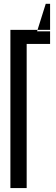

<svg xmlns="http://www.w3.org/2000/svg" viewBox="-20 -964 288 984"><path d="M214.4 -944.4 170 -803.3H236.7V-944.4ZM33.3 0V-811.1H116.7V0ZM45.6 -738.9V-811.1H236.7V-738.9Z"/></svg>

Font: Le Murmure
Style: Regular
Weight: 600
Width: 2
Designer: Jeremy Landes, Alexander Slobzheninov (Cyrillic)
Foundry: Velvetyne Type Foundry
Version: Version 1.0